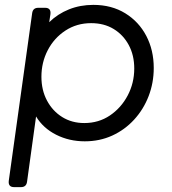

<svg xmlns="http://www.w3.org/2000/svg" viewBox="-20 -568 706 788"><path d="M38 200Q13 200 16 174L112 -514Q115 -536 137 -536H165Q190 -536 187 -510L182 -477Q217 -511 263 -529.5Q309 -548 363 -548Q438 -548 494 -513.5Q550 -479 580.5 -420.5Q611 -362 611 -289Q611 -228 590 -173.5Q569 -119 530.5 -77Q492 -35 440.5 -11.5Q389 12 328 12Q264 12 210.5 -15Q157 -42 128 -90L91 178Q88 200 66 200ZM326 -63Q385 -63 431 -94Q477 -125 504 -176Q531 -227 531 -287Q531 -341 508.5 -383Q486 -425 446.5 -449Q407 -473 354 -473Q295 -473 248.5 -442.5Q202 -412 176 -362Q150 -312 150 -253Q150 -198 173 -155Q196 -112 235.5 -87.5Q275 -63 326 -63Z"/></svg>

Font: Pitagon Sans Text
Style: Italic
Weight: 400
Italic angle: -8°
Designer: Travis Tran
Foundry: Pitagon
Version: Version 1.001; ttfautohint (v1.8.4.7-5d5b);gftools[0.9.26]